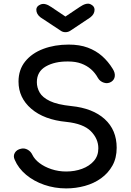

<svg xmlns="http://www.w3.org/2000/svg" viewBox="-20 -1038 728 1068"><path d="M348 10Q284 10 226 -10Q168 -30 125 -66Q82 -102 62 -149Q52 -170 62.5 -188Q73 -206 98 -211Q116 -215 133.5 -205.5Q151 -196 160 -177Q172 -152 199.5 -131Q227 -110 266 -97Q305 -84 348 -84Q396 -84 436.5 -99Q477 -114 502 -142.5Q527 -171 527 -213Q527 -266 485.5 -308Q444 -350 349 -360Q225 -372 154 -433Q83 -494 83 -584Q83 -650 120 -696Q157 -742 220.5 -766Q284 -790 362 -790Q423 -790 468.5 -773Q514 -756 548 -726Q582 -696 607 -655Q621 -633 618.5 -613.5Q616 -594 599 -583Q580 -571 558 -578Q536 -585 525 -604Q509 -633 486 -653Q463 -673 432 -684.5Q401 -696 359 -696Q285 -697 235 -668.5Q185 -640 185 -581Q185 -551 200.5 -523.5Q216 -496 257.5 -476Q299 -456 377 -448Q496 -436 562.5 -375.5Q629 -315 629 -216Q629 -159 605.5 -117Q582 -75 542.5 -46.5Q503 -18 452.5 -4Q402 10 348 10ZM344 -859Q329 -859 318 -867L206 -941Q182 -959 182 -984Q182 -1004 206.5 -1013.5Q231 -1023 265 -999L344 -946L423 -999Q461 -1025 483.5 -1014.5Q506 -1004 506 -984Q506 -959 482 -941L371 -867Q359 -859 344 -859Z"/></svg>

Font: Comfortaa
Style: Bold
Weight: 700
Designer: Johan Aakerlund
Foundry: Johan Aakerlund
Version: Version 3.104; ttfautohint (v1.8.1.43-b0c9)